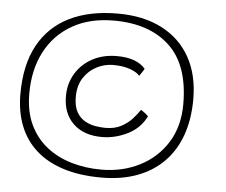

<svg xmlns="http://www.w3.org/2000/svg" viewBox="-51 -733 974 826"><g transform="rotate(5 436.0 -320.5)"><path d="M416 34Q322 34 251.2 11.5Q180.5 -11 133 -53.5Q85.5 -96 61.5 -156.8Q37.5 -217.5 37.5 -294Q37.5 -419.5 83.5 -504.2Q129.5 -589 216.2 -632Q303 -675 425 -675Q536 -675 615.5 -634.2Q695 -593.5 737.8 -517.5Q780.5 -441.5 780.5 -336Q780.5 -249 756 -180.5Q731.5 -112 684.5 -64.2Q637.5 -16.5 569.8 8.8Q502 34 416 34ZM412 0Q503.5 0 577.8 -37.8Q652 -75.5 695.8 -145.2Q739.5 -215 739.5 -311Q739.5 -480 652 -561.8Q564.5 -643.5 411 -643.5Q307 -643.5 231.8 -600.5Q156.5 -557.5 116 -480.2Q75.5 -403 75.5 -299.5Q75.5 -222 102.2 -165.5Q129 -109 175.8 -72.2Q222.5 -35.5 283.2 -17.8Q344 0 412 0ZM402.5 -140Q324 -140 278.8 -183.5Q233.5 -227 233.5 -301.5Q233.5 -356.5 259.8 -399.8Q286 -443 332 -467.8Q378 -492.5 437.5 -492.5Q522.5 -492.5 560.5 -448.5Q557 -441 551 -432.5Q545 -424 539.5 -416Q531 -429 500.5 -441Q470 -453 424 -453Q388 -453 354 -435.8Q320 -418.5 298 -385Q276 -351.5 276 -302.5Q276 -260.5 290.5 -236Q305 -211.5 327.2 -199.5Q349.5 -187.5 373 -184Q396.5 -180.5 414.5 -180.5Q454.5 -180.5 482.8 -195.8Q511 -211 530 -232.2Q549 -253.5 560.5 -271Q568.5 -266.5 578.8 -258.5Q589 -250.5 592.5 -245.5Q567.5 -194 513.8 -167Q460 -140 402.5 -140Z"/></g></svg>

Font: Grandstander Thin Thin
Style: Regular
Weight: 250
Version: Version 1.200